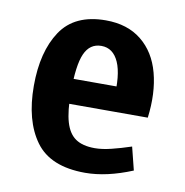

<svg xmlns="http://www.w3.org/2000/svg" viewBox="-60 -508 558 578"><g transform="rotate(10 219.0 -218.5)"><path d="M218.8 -450.2Q285.2 -450.2 328.1 -415.5Q371.1 -380.9 387.2 -320.3Q403.3 -259.8 393.6 -183.6H99.6V-259.8H322.3L283.2 -218.8Q289.1 -294.9 272 -333.5Q254.9 -372.1 218.8 -372.1Q183.6 -372.1 168 -336.9Q152.3 -301.8 152.3 -218.8Q152.3 -161.1 162.1 -127.9Q171.9 -94.7 193.4 -80.1Q214.8 -65.4 252 -65.4Q274.4 -65.4 302.2 -72.3Q330.1 -79.1 362.3 -89.8L379.9 -19.5Q301.8 12.7 236.3 12.7Q129.9 12.7 84.5 -49.8Q39.1 -112.3 39.1 -218.8Q39.1 -323.2 81.5 -386.7Q124 -450.2 218.8 -450.2Z"/></g></svg>

Font: Sudo Var
Style: Regular
Weight: 400
Monospace: yes
Designer: Jens Kutilek
Foundry: Jens Kutilek
Version: Version 0.065;FEAKit 1.0